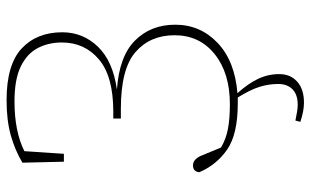

<svg xmlns="http://www.w3.org/2000/svg" viewBox="-200 -529 943 583"><g transform="rotate(-90 271.5 -237.5)"><path d="M249 13Q155 13 108.5 -19.5Q62 -52 40 -104Q42 -123 61 -123Q78 -123 89 -101L115 -38Q140 -23 171 -17Q202 -11 247 -11Q341 -11 398.5 -57Q456 -103 456 -179Q456 -253 405 -297.5Q354 -342 233 -342H203V-365H224Q331 -365 382.5 -408.5Q434 -452 434 -521Q434 -562 417 -594.5Q400 -627 361 -646Q322 -665 255 -665Q164 -665 104 -635L96 -515H72L69 -641Q108 -664 153 -676.5Q198 -689 259 -689Q367 -689 416 -643Q465 -597 465 -520Q465 -457 421 -411.5Q377 -366 291 -354Q392 -347 440 -299Q488 -251 488 -177Q488 -101 433 -48.5Q378 4 280 12Q309 44 323.5 74.5Q338 105 338 139Q338 173 315 193.5Q292 214 251 214Q226 214 193 203L197 188Q211 191 223.5 193Q236 195 245 195Q276 195 292 179Q308 163 308 136Q308 106 299 78Q290 50 267 13Q263 13 258.5 13Q254 13 249 13Z"/></g></svg>

Font: Source Serif 4 SmText ExtraLight
Style: Regular
Weight: 200
Designer: Frank Grießhammer
Foundry: Adobe
Version: Version 4.005;hotconv 1.1.0;makeotfexe 2.6.0